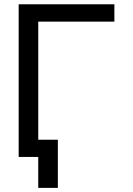

<svg xmlns="http://www.w3.org/2000/svg" viewBox="-20 -743 630 909"><path d="M117.2 -81.5V0H161.1V146.5H253.9V-81.5ZM161.1 -320.3V-640.6H521.5V-722.7H68.4V0H161.1V-130.9Z"/></svg>

Font: Giphurs SC
Style: Regular
Weight: 400
Version: Version 0.920